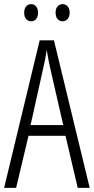

<svg xmlns="http://www.w3.org/2000/svg" viewBox="-20 -909 454 929"><path d="M356 0 297 -252H118L58 0H0L172 -714H241L414 0ZM224 -574Q218 -600 214 -622Q210 -644 206 -667Q200 -624 188 -574L128 -304H286ZM97 -848Q97 -867 106.5 -878Q116 -889 131 -889Q145 -889 154.5 -878Q164 -867 164 -848Q164 -827 154.5 -816.5Q145 -806 131 -806Q116 -806 106.5 -817Q97 -828 97 -848ZM249 -848Q249 -867 258.5 -878Q268 -889 283 -889Q297 -889 307 -878.5Q317 -868 317 -848Q317 -828 307 -817Q297 -806 283 -806Q268 -806 258.5 -817Q249 -828 249 -848Z"/></svg>

Font: Noto Sans Thai ExtCond Light
Style: Regular
Weight: 300
Width: 2
Designer: Monotype Design Team
Foundry: Monotype Imaging Inc.
Version: Version 2.002; ttfautohint (v1.8.4.7-5d5b)